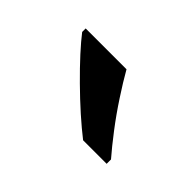

<svg xmlns="http://www.w3.org/2000/svg" viewBox="-41 -876 380 380"><g transform="rotate(45 149.0 -686.0)"><path d="M154.3 -766.1Q167 -743.7 185.1 -716.1Q203.1 -688.5 222.9 -662.6Q242.7 -636.7 258.8 -618.2V-606H192.9Q174.8 -620.1 152.8 -639.6Q130.9 -659.2 108.9 -680.9Q86.9 -702.6 68.8 -722.4Q50.8 -742.2 40 -756.3V-766.1Z"/></g></svg>

Font: Open Sans Medium
Style: Regular
Weight: 500
Designer: Monotype Design Team
Foundry: Monotype Imaging Inc.
Version: Version 3.000